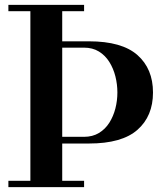

<svg xmlns="http://www.w3.org/2000/svg" viewBox="-20 -770 684 790"><path d="M215.5 -179.5V-207H325Q361 -207 387 -222.8Q413 -238.5 429.8 -265Q446.5 -291.5 454.8 -323.8Q463 -356 463 -389.5Q463 -423 454.8 -455.8Q446.5 -488.5 429.8 -515.2Q413 -542 387 -558Q361 -574 325 -574H215.5V-600H346Q481.5 -600 545.5 -543.5Q609.5 -487 609.5 -389.5Q609.5 -292 545.5 -235.8Q481.5 -179.5 346 -179.5ZM14.5 0V-26H326V0ZM105 0V-750H236V0ZM14.5 -724V-750H326V-724Z"/></svg>

Font: Bodoni Moda SC 9pt SemiBold
Style: Regular
Weight: 600
Designer: Owen Earl
Foundry: indestructible type
Version: Version 2.005